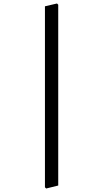

<svg xmlns="http://www.w3.org/2000/svg" viewBox="-20 -853 591 1098"><path d="M237 218 244 225 313 208V-826L306 -833L237 -817Z"/></svg>

Font: Noto Serif Oriya Medium
Style: Regular
Weight: 500
Designer: David Williams
Foundry: Google LLC, David Williams
Version: Version 1.051